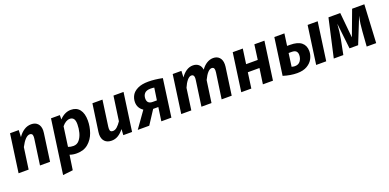

<svg xmlns="http://www.w3.org/2000/svg" viewBox="-4 -1417 5088 2510"><g transform="rotate(-20 2540.5 -162.5)"><path d="M526 -417Q526 -401 523 -381L470 0H330L380 -355Q382 -375 382 -380Q382 -407 372 -418Q362 -429 343 -429Q282 -429 214 -298L172 0H32L106 -530H227L223 -434Q259 -487 305 -516.5Q351 -546 404 -546Q461 -546 493.5 -512Q526 -478 526 -417Z M676 -530H799L798 -470Q871 -546 956 -546Q1035 -546 1077 -492Q1119 -438 1119 -339Q1119 -255 1090.5 -173.5Q1062 -92 999 -38Q936 16 838 16Q784 16 741 0L711 205L571 221ZM974 -339Q974 -394 955.5 -417Q937 -440 904 -440Q847 -440 795 -376L757 -103Q790 -90 830 -90Q880 -90 912 -128.5Q944 -167 959 -224Q974 -281 974 -339Z M1195 -116Q1195 -134 1198 -152L1252 -530H1392L1342 -172Q1340 -152 1340 -145Q1340 -118 1350 -107.5Q1360 -97 1381 -97Q1412 -97 1440.5 -122.5Q1469 -148 1497 -190L1545 -530H1685L1611 0H1489L1494 -83Q1457 -35 1415 -9.5Q1373 16 1324 16Q1262 16 1228.5 -19Q1195 -54 1195 -116Z M2230 -524 2158 0H2018L2045 -189H1973L1850 0H1690L1849 -224Q1815 -246 1797 -278.5Q1779 -311 1779 -352Q1779 -402 1803 -445.5Q1827 -489 1884.5 -517.5Q1942 -546 2035 -546Q2124 -546 2230 -524ZM1922 -350Q1922 -277 1998 -277H2057L2082 -446Q2057 -450 2032 -450Q1973 -450 1947.5 -422Q1922 -394 1922 -350Z M3053 -418Q3053 -396 3051 -384L2997 0H2857L2908 -355Q2910 -366 2910 -383Q2910 -409 2900.5 -419Q2891 -429 2874 -429Q2819 -429 2759 -304L2716 0H2576L2626 -355Q2628 -375 2628 -381Q2628 -429 2591 -429Q2562 -429 2532 -393.5Q2502 -358 2477 -299L2435 0H2295L2369 -530H2490L2486 -440Q2520 -490 2562.5 -518Q2605 -546 2654 -546Q2701 -546 2732 -520Q2763 -494 2770 -445Q2803 -493 2846.5 -519.5Q2890 -546 2936 -546Q2990 -546 3021.5 -512Q3053 -478 3053 -418Z M3462 -216H3300L3270 0H3130L3204 -530H3344L3315 -323H3477L3505 -530H3645L3571 0H3431Z M4150 -201Q4150 -149 4124.5 -99Q4099 -49 4044 -16.5Q3989 16 3905 16Q3813 16 3711 -16L3783 -530H3923L3900 -364H3940Q4047 -364 4098.5 -321.5Q4150 -279 4150 -201ZM4386 -530 4312 0H4172L4246 -530ZM4009 -199Q4009 -233 3990.5 -251.5Q3972 -270 3928 -270H3887L3862 -87Q3892 -80 3906 -80Q3958 -80 3983.5 -116Q4009 -152 4009 -199Z M5007 0H4875L4890 -206Q4894 -262 4900 -306Q4906 -350 4920 -413L4776 -55H4656L4616 -412Q4610 -308 4590 -202L4550 0H4417L4536 -530H4700L4734 -179L4865 -530H5035Z"/></g></svg>

Font: Fira Sans SemiBold
Style: Italic
Weight: 600
Italic angle: -8°
Designer: bBox Type GmbH & Carrois Corporate GbR & Edenspiekermann AG
Foundry: bBox Type GmbH & Carrois Corporate GbR & Edenspiekermann AG
Version: Version 4.301